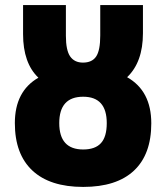

<svg xmlns="http://www.w3.org/2000/svg" viewBox="-20 -734 661 764"><path d="M311 9.8Q178.7 9.8 108.9 -55.4Q39.1 -120.6 39.1 -244.1Q39.1 -371.1 132.8 -424.8Q71.8 -482.9 71.8 -598.1V-713.9H242.2V-591.8Q242.2 -533.7 259.3 -509.3Q276.4 -484.9 310.1 -484.9Q346.2 -484.9 362.5 -509Q378.9 -533.2 378.9 -592.8V-713.9H548.8V-602.1Q548.8 -486.8 485.8 -426.8Q582 -372.6 582 -243.2Q582 -119.6 512.9 -54.9Q443.8 9.8 311 9.8ZM311 -139.2Q358.9 -139.2 381.8 -164.6Q404.8 -189.9 404.8 -244.1Q404.8 -349.1 311 -349.1Q215.8 -349.1 215.8 -244.1Q215.8 -139.2 311 -139.2Z"/></svg>

Font: Open Sans Condensed ExtraBold
Style: Regular
Weight: 800
Width: 3
Designer: Monotype Design Team
Foundry: Monotype Imaging Inc.
Version: Version 3.000; ttfautohint (v1.8.4)